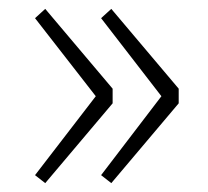

<svg xmlns="http://www.w3.org/2000/svg" viewBox="-20 -494 469 433"><path d="M82 -81 234 -261V-294L82 -474L59 -453L196 -277L59 -99ZM231 -81 383 -261V-294L231 -474L208 -453L344 -277L208 -99Z"/></svg>

Font: Noto Sans CJK Thin
Style: Regular
Weight: 100
Designer: Ryoko NISHIZUKA (kana & ideographs); Paul D. Hunt (Latin, Greek & Cyrillic); Wenlong ZHANG (bopomofo); Sandoll Communica
Foundry: Adobe Systems Incorporated
Version: Version 1.000;PS 1;hotconv 1.0.78;makeotf.lib2.5.61930